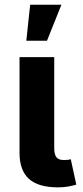

<svg xmlns="http://www.w3.org/2000/svg" viewBox="-20 -787 349 810"><path d="M224.8 3.4Q141.1 3.4 101.7 -32.7Q62.4 -68.9 62.4 -141.7V-545.9H208.8V-161.8Q208.8 -135.5 218 -123.7Q227.1 -111.9 249.2 -111.9Q261 -111.9 267.4 -112.7Q273.8 -113.6 278.6 -115.3L301.9 -8.3Q290.2 -4.4 270.1 -0.5Q250 3.4 224.8 3.4ZM91.1 -615.1 107.2 -767.1H239.1L178.2 -615.1Z"/></svg>

Font: Inter Variable LoSnoCo
Style: Regular
Weight: 400
Designer: Rasmus Andersson
Foundry: rsms
Version: Version 4.000;git-a52131595; featfreeze: case,dlig,ss01,ss02